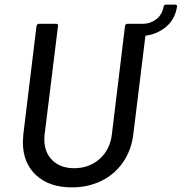

<svg xmlns="http://www.w3.org/2000/svg" viewBox="-20 -803 786 831"><path d="M746 -773Q737 -719 699.5 -687.5Q662 -656 613 -649Q609 -649 609 -645L557 -222Q549 -154 513 -101.5Q477 -49 419.5 -20.5Q362 8 291 8Q193 8 136 -45Q79 -98 79 -188Q79 -198 81 -222L138 -690Q140 -700 149 -700H223Q233 -700 231 -690L173 -220Q172 -213 172 -199Q172 -143 207 -109Q242 -75 301 -75Q366 -75 411 -115Q456 -155 464 -220L521 -690Q523 -700 532 -700H600Q628 -700 654 -718Q680 -736 688 -773Q688 -783 699 -783H738Q748 -783 746 -773Z"/></svg>

Font: Barlow Medium
Style: Italic
Weight: 500
Italic angle: -7°
Designer: Jeremy Tribby
Foundry: Tribby Type
Version: Version 1.408